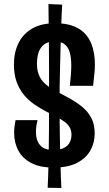

<svg xmlns="http://www.w3.org/2000/svg" viewBox="-20 -820 540 951"><path d="M246 10Q178 10 135 -12.5Q92 -35 71 -74Q50 -113 50 -163Q50 -178 52 -193.5Q54 -209 57 -225H166Q162 -209 160 -194.5Q158 -180 158 -167Q158 -140 166.5 -120Q175 -100 193.5 -88.5Q212 -77 242 -77Q277 -77 297 -87.5Q317 -98 325.5 -115Q334 -132 334 -153Q334 -174 325 -189.5Q316 -205 299.5 -217Q283 -229 261 -240.5Q239 -252 212 -266Q181 -282 151.5 -302Q122 -322 99 -349.5Q76 -377 62.5 -414Q49 -451 49 -501Q49 -559 71 -605Q93 -651 138.5 -678Q184 -705 254 -705Q309 -705 347 -689.5Q385 -674 407.5 -646Q430 -618 440 -580.5Q450 -543 450 -500Q450 -483 448.5 -465.5Q447 -448 445 -430.5Q443 -413 441 -395H326Q329 -422 331 -448Q333 -474 333 -497Q333 -532 326 -558.5Q319 -585 301 -600Q283 -615 250 -615Q226 -615 209.5 -606.5Q193 -598 182.5 -583Q172 -568 167.5 -548Q163 -528 163 -505Q163 -467 176 -441Q189 -415 213.5 -396.5Q238 -378 270 -362Q303 -345 334.5 -327Q366 -309 392 -286.5Q418 -264 433.5 -233.5Q449 -203 449 -159Q449 -113 427.5 -74.5Q406 -36 361 -13Q316 10 246 10ZM284 111 216 110Q217 90 218.5 52Q220 14 221 -41.5Q222 -97 222.5 -167.5Q223 -238 223 -322Q223 -389 223 -452.5Q223 -516 222.5 -572.5Q222 -629 221.5 -675Q221 -721 220.5 -753Q220 -785 220 -800L288 -797Q287 -781 285.5 -750Q284 -719 282.5 -677Q281 -635 280 -587Q279 -539 277.5 -489.5Q276 -440 275.5 -394.5Q275 -349 275 -311Q275 -265 275.5 -215.5Q276 -166 277 -117Q278 -68 279 -24Q280 20 281.5 55Q283 90 284 111Z"/></svg>

Font: Truculenta
Style: Bold
Weight: 700
Designer: Ivan Castro, Eva Sanz & Omnibus-Type Team
Foundry: Omnibus-Type
Version: Version 1.002